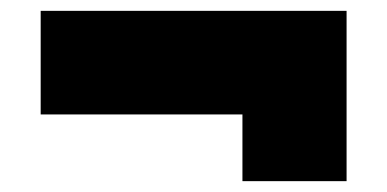

<svg xmlns="http://www.w3.org/2000/svg" viewBox="-20 -494 713 354"><path d="M55 -283V-474H619V-160H427V-283Z"/></svg>

Font: Georama Expanded Black
Style: Regular
Weight: 900
Width: 7
Designer: Jean-Baptiste Levee
Foundry: Production Type
Version: Version 1.000